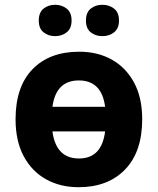

<svg xmlns="http://www.w3.org/2000/svg" viewBox="-20 -772 659 802"><path d="M574 -274Q574 -138 502.5 -64Q431 10 308 10Q232 10 172.5 -23Q113 -56 79 -119.5Q45 -183 45 -274Q45 -410 116 -483Q187 -556 311 -556Q388 -556 447 -523Q506 -490 540 -427Q574 -364 574 -274ZM309 -436Q214 -436 199 -326H419Q405 -436 309 -436ZM310 -110Q405 -110 419 -223H199Q214 -110 310 -110ZM142 -686Q142 -720 162 -736Q182 -752 210 -752Q238 -752 258.5 -736Q279 -720 279 -686Q279 -653 258.5 -637Q238 -621 210 -621Q182 -621 162 -637Q142 -653 142 -686ZM339 -686Q339 -720 359 -736Q379 -752 408 -752Q436 -752 456.5 -736Q477 -720 477 -686Q477 -653 456.5 -637Q436 -621 408 -621Q379 -621 359 -637Q339 -653 339 -686Z"/></svg>

Font: BC Sans
Style: Bold
Weight: 700
Designer: Monotype Design Team
Province of B.C.
Foundry: Monotype Imaging Inc.
Version: Version 2.000;GOOG;noto-source:20170915:90ef993387c0